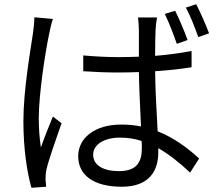

<svg xmlns="http://www.w3.org/2000/svg" viewBox="-20 -843 1040 911"><path d="M422 -109C422 -158 475 -190 549 -190C585 -190 620 -185 652 -174C653 -161 653 -150 653 -140C653 -73 628 -31 544 -31C472 -31 422 -58 422 -109ZM725 -760H635C637 -742 639 -715 639 -698V-574C607 -573 576 -572 544 -572C486 -572 432 -575 375 -580V-505C434 -501 486 -499 543 -499C575 -499 607 -500 639 -501C640 -418 646 -320 649 -243C620 -249 589 -252 556 -252C425 -252 351 -185 351 -102C351 -12 424 43 558 43C693 43 731 -38 731 -120C731 -127 731 -133 731 -140C782 -111 832 -71 882 -24L925 -91C873 -138 809 -188 728 -220C724 -304 717 -404 716 -505C776 -509 834 -515 889 -524V-601C836 -591 777 -583 716 -578C716 -625 717 -672 718 -699C719 -719 721 -739 725 -760ZM231 -753 143 -761C143 -739 140 -712 137 -689C125 -607 91 -416 91 -269C91 -133 109 -24 129 48L199 43C198 32 197 17 196 8C196 -4 197 -23 200 -37C211 -86 248 -189 272 -258L231 -290C214 -250 190 -189 174 -143C167 -192 164 -234 164 -283C164 -394 194 -593 214 -686C217 -704 225 -736 231 -753ZM811 -792 762 -777C781 -738 804 -678 819 -635L870 -653C856 -693 829 -756 811 -792ZM911 -823 862 -807C883 -769 905 -711 921 -667L972 -685C957 -725 930 -786 911 -823Z"/></svg>

Font: Source Han Sans HK
Style: Regular
Weight: 400
Designer: Ryoko NISHIZUKA 西塚涼子 (kana, bopomofo & ideographs); Paul D. Hunt (Latin, Greek & Cyrillic); Sandoll Communications 산돌커뮤니
Foundry: Adobe
Version: Version 2.000;hotconv 1.0.107;makeotfexe 2.5.65593